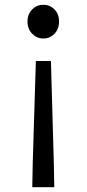

<svg xmlns="http://www.w3.org/2000/svg" viewBox="-20 -577 363 803"><path d="M115 206 117 101 130 -322H193L205 101L207 206ZM161 -416Q134 -416 114.5 -436Q95 -456 95 -487Q95 -518 114.5 -537.5Q134 -557 161 -557Q189 -557 208 -537.5Q227 -518 227 -487Q227 -456 208 -436Q189 -416 161 -416Z"/></svg>

Font: Noto Sans SC Thin
Style: Regular
Weight: 400
Version: Version 2.004-H2;hotconv 1.0.118;makeotfexe 2.5.65603